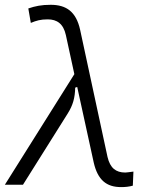

<svg xmlns="http://www.w3.org/2000/svg" viewBox="-25 -762 631 792"><path d="M474.6 9.8C492.2 9.8 506.3 8.3 522.9 3.9L525.4 -54.2C506.3 -51.8 496.6 -50.3 491.7 -50.3C453.1 -50.3 429.2 -68.8 418.5 -114.7L305.2 -640.6C288.6 -713.4 249 -742.2 184.1 -742.2C146 -742.2 120.1 -736.8 91.8 -727.1L102.1 -667.5C125.5 -677.2 142.1 -682.1 171.9 -682.1C210 -682.1 236.3 -664.1 246.6 -617.7L281.7 -456.1L-4.9 0H69.8L254.4 -293.9C276.4 -329.1 284.2 -358.9 285.2 -400.4L293.5 -403.3L361.8 -90.8C378.4 -19.5 414.1 9.8 474.6 9.8Z"/></svg>

Font: Cascadia Mono PL Light
Style: Italic
Weight: 300
Italic angle: -10°
Monospace: yes
Designer: Aaron Bell
Foundry: Saja Typeworks
Version: Version 2404.023